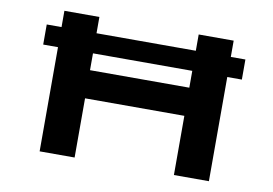

<svg xmlns="http://www.w3.org/2000/svg" viewBox="-75 -821 1340 942"><g transform="rotate(10 595.0 -350.0)"><path d="M173.8 -700.2H348.1V-619.1H842.8V-700.2H1017.1V-619.1H1089.8V-519H1017.1V0H842.8V-294.9H348.1V0H173.8V-519H100.1V-619.1H173.8ZM348.1 -435.1H842.8V-519H348.1Z"/></g></svg>

Font: Messapia Bold
Style: Regular
Weight: 400
Designer: Luca Marsano
Foundry: Collletttivo
Version: Version 1.000;FEAKit 1.0